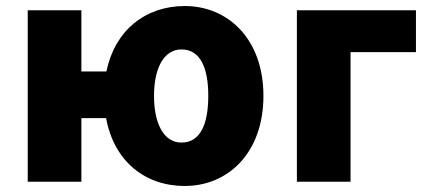

<svg xmlns="http://www.w3.org/2000/svg" viewBox="-20 -603 1430 637"><path d="M593 14C737 14 854 -96 854 -285C854 -473 737 -583 593 -583C462 -583 361 -502 333 -366H250V-569H72V0H250V-211H332C358 -69 460 14 593 14ZM582 -130C525 -130 491 -190 491 -285C491 -379 525 -439 582 -439C644 -439 671 -379 671 -285C671 -190 644 -130 582 -130Z M965 0H1143V-430H1360V-569H965Z"/></svg>

Font: Noto Sans JP Black
Style: Regular
Weight: 900
Designer: Ryoko NISHIZUKA  (kana, bopomofo & ideographs); Paul D. Hunt (Latin, Greek & Cyrillic); Sandoll Communications , Soo-you
Foundry: Adobe
Version: Version 2.002;hotconv 1.0.116;makeotfexe 2.5.65601